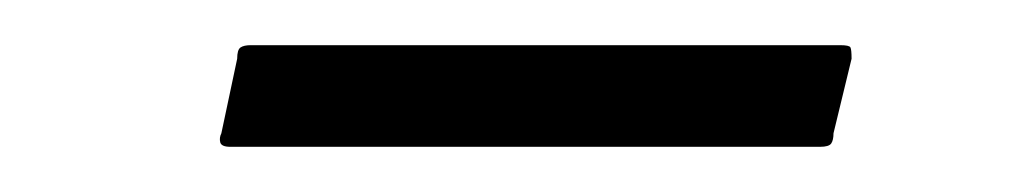

<svg xmlns="http://www.w3.org/2000/svg" viewBox="-20 -321 456 85"><path d="M82 -256Q78 -256 77.5 -258Q77 -260 78 -262L85 -295Q85 -299 86.5 -300Q88 -301 91 -301H352Q356 -301 356.5 -300Q357 -299 357 -295L349 -262Q349 -259 348 -257.5Q347 -256 343 -256Z"/></svg>

Font: Glory Light
Style: Italic
Weight: 300
Italic angle: -12°
Version: Version 1.011